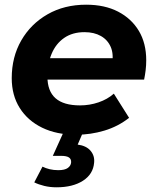

<svg xmlns="http://www.w3.org/2000/svg" viewBox="-20 -566 668 818"><path d="M305 8Q221 8 159.5 -22Q98 -52 64 -106Q30 -160 30 -233Q30 -323 70.5 -393.5Q111 -464 182.5 -505Q254 -546 347 -546Q426 -546 483 -516.5Q540 -487 571.5 -434.5Q603 -382 603 -309Q603 -288 600.5 -267Q598 -246 594 -227H149L165 -318H521L457 -290Q465 -335 452 -365.5Q439 -396 410 -412.5Q381 -429 340 -429Q289 -429 253.5 -404.5Q218 -380 200 -337Q182 -294 182 -240Q182 -178 216.5 -147.5Q251 -117 321 -117Q362 -117 400 -130Q438 -143 465 -167L530 -64Q483 -27 424.5 -9.5Q366 8 305 8ZM221 232Q193 232 168.5 226Q144 220 126 211L161 144Q175 151 192 155Q209 159 228 159Q256 159 269 149.5Q282 140 283 126Q284 112 274 105Q264 98 240 98H205L253 -8H336L311 50Q348 55 366 76.5Q384 98 381 127Q377 176 333.5 204Q290 232 221 232Z"/></svg>

Font: Montserrat Thin
Style: Bold Italic
Weight: 700
Italic angle: -11.3°
Version: Version 9.000